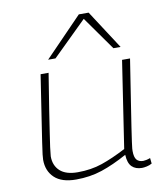

<svg xmlns="http://www.w3.org/2000/svg" viewBox="-88 -863 822 947"><g transform="rotate(-10 323.5 -390.0)"><path d="M217 10Q145 10 109 -24Q73 -58 73 -114Q73 -122 75 -140.5Q77 -159 83.5 -201.5Q90 -244 102 -323Q114 -402 134 -532H174Q156 -422 145 -350Q134 -278 127.5 -235Q121 -192 118 -170Q115 -148 114.5 -138.5Q114 -129 113 -124Q113 -78 142.5 -51Q172 -24 231 -24Q298 -24 353.5 -43Q409 -62 476 -97L542 -532H582Q563 -408 550 -326.5Q537 -245 530 -197Q523 -149 519.5 -125Q516 -101 515.5 -92.5Q515 -84 515 -80Q515 -49 526 -36Q537 -23 559 -23Q564 -23 574 -25Q584 -27 594 -31L597 -3Q585 4 570.5 7Q556 10 547 10Q515 10 496.5 -8Q478 -26 476 -68Q407 -30 347 -10Q287 10 217 10ZM183 -596 371 -790H420L546 -596H510L391 -764L220 -596Z"/></g></svg>

Font: Georama Extended ExtraLight
Style: Italic
Weight: 200
Width: 7
Italic angle: -9°
Designer: Jean-Baptiste Levee
Foundry: Production Type
Version: Version 1.000